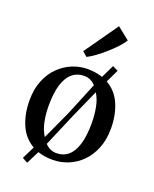

<svg xmlns="http://www.w3.org/2000/svg" viewBox="-166 -933 884 1103"><g transform="rotate(20 276.0 -382.0)"><path d="M138.5 76.5 106 58.5 144 -18.5Q84.5 -52.5 56.5 -118Q28.5 -183.5 28.5 -265Q28.5 -334 49.8 -386.8Q71 -439.5 107.5 -475.5Q144 -511.5 189.5 -530Q235 -548.5 283 -548.5Q309 -548 331.5 -544.5Q354 -541 374 -534L412.5 -614L446 -597.5L408.5 -518.5Q468.5 -484.5 496.2 -419.2Q524 -354 524 -272.5Q524 -203.5 502.5 -150.5Q481 -97.5 444.8 -61.5Q408.5 -25.5 363 -7.2Q317.5 11 269.5 11Q243.5 11 221 7.5Q198.5 4 178.5 -3ZM183.5 -97 264.5 -273.5 346.5 -473Q333 -488 315.8 -496.2Q298.5 -504.5 277 -504.5Q234.5 -504.5 204.2 -479.2Q174 -454 158.2 -403Q142.5 -352 142.5 -275Q142.5 -222.5 152.2 -175.8Q162 -129 183.5 -97ZM276.5 -32.5Q319 -32.5 348.8 -58Q378.5 -83.5 394 -134.8Q409.5 -186 409.5 -262.5Q409.5 -313.5 400.5 -360Q391.5 -406.5 370.5 -438.5L291.5 -261.5L207.5 -64Q221 -49 238.2 -40.8Q255.5 -32.5 276.5 -32.5ZM250.5 -611.5 222 -636 366.5 -841 441.5 -781Q430 -761.5 406.8 -736.5Q383.5 -711.5 355.2 -686.5Q327 -661.5 299.5 -641.5Q272 -621.5 251.5 -611.5Z"/></g></svg>

Font: Merriweather 72pt
Style: Regular
Weight: 400
Version: Version 2.100